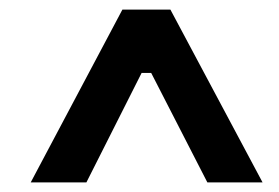

<svg xmlns="http://www.w3.org/2000/svg" viewBox="-20 -721 582 400"><path d="M44 -341H160L275 -569H295L412 -341H527L335 -701H235Z"/></svg>

Font: Fixel Display SemiBold
Style: Italic
Weight: 600
Italic angle: -10°
Designer: AlfaBravo + MacPaw
Foundry: Kyrylo Tkachov, Marchela Mozhyna, Serhii Makarenko, Maria Weinstein, Zakhar Kryvoshyya
Version: Version 1.210;Glyphs 3.2 (3217)